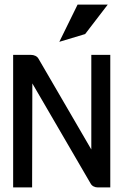

<svg xmlns="http://www.w3.org/2000/svg" viewBox="-20 -820 540 840"><path d="M352.5 -671 451.5 -800H319.5L239.5 -637ZM376.5 -17C382.5 -6 394.5 0 408.5 0H462.5V-580H379.5V-166L148.5 -563C142.5 -574 129.5 -580 114.5 -580H37.5V0H120.5L121.5 -455Z"/></svg>

Font: Charger
Style: Bd
Weight: 400
Designer: Jasper
Foundry: Cannot Into Space Fonts
Version: Version 0.98